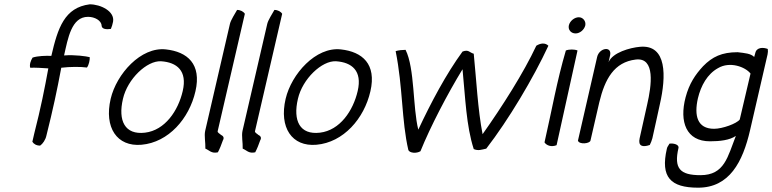

<svg xmlns="http://www.w3.org/2000/svg" viewBox="-20 -677 3580 890"><path d="M120 -363C143 -364 176 -362 204 -360C187 -267 169 -176 139 -59L130 -20C136 -10 148 -2 166 -2C178 -10 191 -29 195 -48C226 -172 244 -256 264 -363C305 -368 354 -368 383 -364C392 -375 397 -400 396 -412C381 -416 327 -424 277 -420C295 -499 311 -599 388 -599C419 -599 450 -582 451 -558C452 -541 475 -540 494 -543C498 -553 502 -564 504 -576C513 -625 446 -657 396 -657C279 -642 248 -548 218 -418C192 -419 155 -418 131 -410C122 -395 116 -378 120 -363Z M493 -219C462 -86 522 4 636 -6C761 -17 857 -127 886 -254C915 -380 849 -437 749 -448C633 -461 520 -334 493 -219ZM550 -219C571 -311 661 -397 727 -393C800 -388 849 -349 827 -255C806 -164 745 -73 652 -62C559 -51 526 -117 550 -219Z M931 -70C926 -47 933 -16 932 12C950 19 960 36 990 29C999 12 1006 -6 1013 -26C1022 -41 1012 -48 1004 -52C1001 -56 987 -62 989 -69L1115 -613C1109 -623 1095 -631 1079 -631C1070 -615 1050 -584 1046 -567Z M1104 -70C1099 -47 1106 -16 1105 12C1123 19 1133 36 1163 29C1172 12 1179 -6 1186 -26C1195 -41 1185 -48 1177 -52C1174 -56 1160 -62 1162 -69L1288 -613C1282 -623 1268 -631 1252 -631C1243 -615 1223 -584 1219 -567Z M1304 -219C1273 -86 1333 4 1447 -6C1572 -17 1668 -127 1697 -254C1726 -380 1660 -437 1560 -448C1444 -461 1331 -334 1304 -219ZM1361 -219C1382 -311 1472 -397 1538 -393C1611 -388 1660 -349 1638 -255C1617 -164 1556 -73 1463 -62C1370 -51 1337 -117 1361 -219Z M1814 -440C1848 -271 1841 -118 1873 19C1880 33 1911 35 1929 24C1975 -90 2055 -243 2124 -356C2137 -225 2141 -94 2176 14C2197 23 2211 17 2234 12C2337 -121 2453 -316 2522 -465C2507 -480 2485 -477 2466 -465C2407 -339 2309 -185 2217 -55C2195 -167 2188 -309 2176 -428C2156 -433 2153 -449 2124 -438C2048 -334 1978 -202 1919 -76C1893 -178 1903 -360 1860 -446C1847 -446 1826 -444 1814 -440Z M2617 -560C2612 -539 2627 -522 2648 -522C2668 -522 2688 -539 2693 -559C2697 -578 2683 -597 2663 -597C2643 -597 2622 -580 2617 -560ZM2504 -17C2513 -3 2535 6 2560 -4C2586 -120 2631 -327 2657 -443C2643 -449 2618 -449 2603 -443C2561 -300 2539 -170 2504 -17Z M2659 -25C2665 -6 2713 -11 2717 -25L2758 -203C2784 -311 2827 -389 2927 -401C3019 -412 3000 -280 2980 -193C2966 -132 2957 -88 2945 -36C2937 0 2958 7 2992 -5C2997 -15 3001 -25 3004 -36C3016 -88 3028 -146 3039 -195C3068 -322 3073 -472 2946 -460C2901 -456 2820 -434 2801 -389L2808 -420C2818 -465 2758 -456 2748 -413Z M3071 13C3041 144 3088 193 3216 193C3361 193 3423 74 3457 -74L3538 -425C3540 -434 3540 -442 3539 -450C3519 -458 3487 -459 3481 -431L3476 -413C3460 -429 3433 -431 3399 -435C3326 -435 3282 -414 3239 -370C3203 -331 3175 -290 3158 -226C3128 -112 3161 -22 3271 -22C3316 -22 3362 -27 3391 -47C3353 49 3339 135 3227 135C3132 135 3103 104 3125 9C3129 -8 3099 -14 3083 -11C3080 -4 3072 4 3071 13ZM3215 -221C3229 -280 3259 -334 3308 -361C3363 -394 3435 -367 3459 -336L3409 -123C3395 -104 3329 -80 3290 -80C3212 -80 3197 -141 3215 -221Z"/></svg>

Font: Comica
Style: RgIta
Weight: 400
Designer: Jasper
Foundry: KineticPlasma Fonts/Cannot Into Space Fonts
Version: Version 0.89